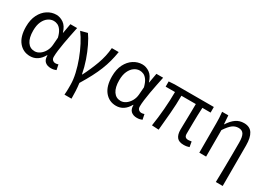

<svg xmlns="http://www.w3.org/2000/svg" viewBox="-13 -1292 3061 2227"><g transform="rotate(30 1517.5 -179.0)"><path d="M261 13Q168 13 109.5 -58Q51 -129 51 -262Q51 -355 84.5 -421Q118 -487 172.5 -522Q227 -557 289 -557Q340 -557 387 -524.5Q434 -492 457 -414H460L483 -543H573Q562 -489 550 -430.5Q538 -372 528 -314.5Q518 -257 511.5 -206.5Q505 -156 505 -119Q505 -91 521 -77Q537 -63 559 -63Q577 -63 596 -70L610 -1Q598 4 581 8.5Q564 13 540 13Q491 13 461.5 -13.5Q432 -40 433 -97H429Q367 13 261 13ZM279 -63Q315 -63 347.5 -86Q380 -109 402 -147.5Q424 -186 428 -232L436 -335Q421 -394 398.5 -425.5Q376 -457 350.5 -468.5Q325 -480 299 -480Q260 -480 225 -455.5Q190 -431 168 -383Q146 -335 146 -263Q146 -168 181 -115.5Q216 -63 279 -63Z M832 199Q834 174 835 155.5Q836 137 836 116Q836 95 836 65Q836 -3 817.5 -84Q799 -165 768 -248Q737 -331 698.5 -405Q660 -479 619 -533L710 -557Q744 -510 779.5 -437Q815 -364 844.5 -278.5Q874 -193 890 -107H895Q948 -210 988.5 -320Q1029 -430 1038 -543H1130Q1119 -474 1102.5 -412Q1086 -350 1061 -287.5Q1036 -225 1000 -156Q964 -87 914 -5Q921 44 923.5 98Q926 152 926 199Z M1413 13Q1320 13 1261.5 -58Q1203 -129 1203 -262Q1203 -355 1236.5 -421Q1270 -487 1324.5 -522Q1379 -557 1441 -557Q1492 -557 1539 -524.5Q1586 -492 1609 -414H1612L1635 -543H1725Q1714 -489 1702 -430.5Q1690 -372 1680 -314.5Q1670 -257 1663.5 -206.5Q1657 -156 1657 -119Q1657 -91 1673 -77Q1689 -63 1711 -63Q1729 -63 1748 -70L1762 -1Q1750 4 1733 8.5Q1716 13 1692 13Q1643 13 1613.5 -13.5Q1584 -40 1585 -97H1581Q1519 13 1413 13ZM1431 -63Q1467 -63 1499.5 -86Q1532 -109 1554 -147.5Q1576 -186 1580 -232L1588 -335Q1573 -394 1550.5 -425.5Q1528 -457 1502.5 -468.5Q1477 -480 1451 -480Q1412 -480 1377 -455.5Q1342 -431 1320 -383Q1298 -335 1298 -263Q1298 -168 1333 -115.5Q1368 -63 1431 -63Z M2318 13Q2255 13 2227.5 -21.5Q2200 -56 2200 -122Q2200 -143 2201 -182.5Q2202 -222 2203 -271Q2204 -320 2205 -371.5Q2206 -423 2206 -468H2013Q2013 -353 2002.5 -230.5Q1992 -108 1981 5L1889 0Q1907 -115 1917 -236.5Q1927 -358 1927 -468H1802V-538L1880 -543H2404V-468H2294Q2291 -422 2289.5 -369Q2288 -316 2287.5 -265.5Q2287 -215 2286.5 -175.5Q2286 -136 2286 -116Q2286 -88 2299 -75.5Q2312 -63 2337 -63Q2345 -63 2355 -64.5Q2365 -66 2381 -68L2393 1Q2379 6 2360.5 9.5Q2342 13 2318 13Z M2859 199Q2861 110 2862.5 17.5Q2864 -75 2864.5 -164.5Q2865 -254 2865 -332Q2865 -409 2844.5 -443Q2824 -477 2776 -477Q2731 -477 2695.5 -450.5Q2660 -424 2614 -355V0H2523V-394Q2523 -427 2521.5 -463.5Q2520 -500 2515 -543H2598L2606 -429H2609Q2651 -494 2697 -525.5Q2743 -557 2803 -557Q2881 -557 2916 -502.5Q2951 -448 2951 -344V199Z"/></g></svg>

Font: Source Han Sans SC
Style: Regular
Weight: 400
Designer: Ryoko NISHIZUKA 西塚涼子 (kana, bopomofo & ideographs); Paul D. Hunt (Latin, Greek & Cyrillic); Sandoll Communications 산돌커뮤니
Foundry: Adobe
Version: Version 2.002;hotconv 1.0.116;makeotfexe 2.5.65601; ttfautoh